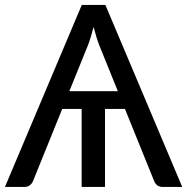

<svg xmlns="http://www.w3.org/2000/svg" viewBox="-20 -736 738 756"><path d="M444 -377 371 -557.5Q365.5 -571.5 359.8 -590Q354 -608.5 348.5 -630Q343 -608.5 337.2 -589.8Q331.5 -571 326 -557L253 -377ZM697.5 0H620Q607 0 599 -6.5Q591 -13 587 -23L472 -307H393.5V0H301.5V-307H225L110 -23Q106.5 -14 98 -7Q89.5 0 77 0H-0.5L302 -716.5H395Z"/></svg>

Font: Lato
Style: Regular
Weight: 400
Designer: Lukasz Dziedzic with Adam Twardoch and Botio Nikoltchev
Foundry: tyPoland Lukasz Dziedzic
Version: Version 2.015; 2015-08-06; http://www.latofonts.com/